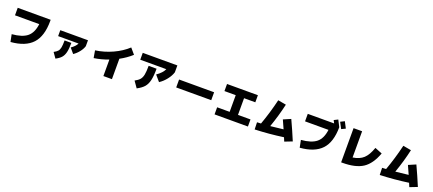

<svg xmlns="http://www.w3.org/2000/svg" viewBox="120 -2558 9759 4327"><g transform="rotate(20 5000.0 -395.0)"><path d="M692 -550H110V-730H900V-700Q900 -336 734.5 -157Q569 22 220 50L185 -125Q431 -145 548.5 -241.5Q666 -338 692 -550Z M1184 -442V-584H1848V-442Q1826 -370 1769 -298Q1712 -226 1640 -178L1538 -298Q1639 -368 1674 -442ZM1516 -400Q1516 -258 1496.5 -175.5Q1477 -93 1432.5 -41.5Q1388 10 1300 56L1210 -72Q1274 -106 1302.5 -139Q1331 -172 1342.5 -229Q1354 -286 1354 -400Z M2820 -765 2935 -630Q2814 -520 2655 -434V55H2450V-340Q2277 -275 2105 -250L2075 -425Q2285 -454 2482 -544Q2679 -634 2820 -765Z M3105 -575V-740H3935V-575Q3907 -485 3836 -394.5Q3765 -304 3675 -245L3555 -385Q3689 -479 3730 -575ZM3520 -510Q3520 -332 3495.5 -229Q3471 -126 3415.5 -62Q3360 2 3250 60L3145 -90Q3224 -132 3261.5 -176Q3299 -220 3314.5 -294.5Q3330 -369 3330 -510Z M4080 -265V-455H4920V-265Z M5600 -560V-160H5900V10H5100V-160H5400V-560H5130V-730H5870V-560Z M6585 -410 6760 -485Q6869 -251 6965 -20L6785 50Q6781 40 6767.5 8.5Q6754 -23 6747 -41Q6408 7 6065 20L6060 -150Q6093 -151 6154 -155Q6261 -449 6340 -780L6535 -745Q6471 -461 6369 -171Q6533 -186 6677 -205Q6665 -233 6585 -410Z M7760 -835Q7800 -763 7840 -679Q7838 -320 7672.5 -144Q7507 32 7160 60L7125 -115Q7371 -135 7488.5 -231.5Q7606 -328 7632 -540H7070V-720H7702Q7678 -766 7666 -788ZM7990 -700 7894 -654Q7840 -758 7816 -802L7912 -850Q7958 -766 7990 -700Z M8765 -520 8940 -450Q8839 -174 8667 -62Q8495 50 8180 50H8150V-770H8355V-141Q8517 -165 8609 -250.5Q8701 -336 8765 -520Z M9585 -410 9760 -485Q9869 -251 9965 -20L9785 50Q9781 40 9767.5 8.5Q9754 -23 9747 -41Q9408 7 9065 20L9060 -150Q9093 -151 9154 -155Q9261 -449 9340 -780L9535 -745Q9471 -461 9369 -171Q9533 -186 9677 -205Q9665 -233 9585 -410Z"/></g></svg>

Font: Mplus 1p Black
Style: Regular
Weight: 900
Version: Version 1.061